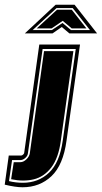

<svg xmlns="http://www.w3.org/2000/svg" viewBox="-91 -683 430 811"><path d="M4 108Q-25 108 -71 97L-54 -26H-2Q2 -26 6 -29.5Q10 -33 11 -36L75 -495H247L190 -89Q176 14 126.5 61Q77 108 4 108ZM6 89Q71 89 116 46.5Q161 4 174 -89L229 -476H89L27 -36Q26 -25 16 -16Q6 -7 -4 -7H-40L-53 82Q-26 89 6 89ZM-44 74 -33 2H-5Q8 2 20.5 -10Q33 -22 35 -36L95 -467H219L166 -89Q156 -15 125.5 24.5Q95 64 51.5 74.5Q8 85 -44 74ZM144 -663H224L319 -542H202L170 -569L131 -542H14ZM47 -556H128L173 -586L209 -556H289L216 -649H148ZM64 -563 150 -642H212L274 -563H212L174 -595L127 -563Z"/></svg>

Font: Alumni Sans Collegiate One SC
Style: Italic
Weight: 400
Italic angle: -8°
Designer: Robert E. Leuschke
Foundry: Robert E. Leuschke
Version: Version 1.100